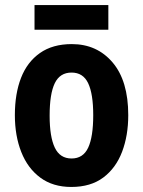

<svg xmlns="http://www.w3.org/2000/svg" viewBox="-20 -732 567 762"><path d="M489 -275Q489 -194 464.5 -129.5Q440 -65 390 -27.5Q340 10 263 10Q190 10 140 -27Q90 -64 64.5 -128.5Q39 -193 39 -275Q39 -360 63.5 -423Q88 -486 138.5 -521.5Q189 -557 265 -557Q365 -557 427 -484Q489 -411 489 -275ZM177 -273Q177 -189 197.5 -146Q218 -103 264 -103Q310 -103 330 -146Q350 -189 350 -275Q350 -359 330 -401.5Q310 -444 264 -444Q218 -444 197.5 -402Q177 -360 177 -273ZM410 -712V-614H117V-712Z"/></svg>

Font: Noto Sans Condensed
Style: Bold
Weight: 700
Width: 3
Designer: Monotype Design Team
Foundry: Monotype Imaging Inc.
Version: Version 2.013; ttfautohint (v1.8.4.7-5d5b)